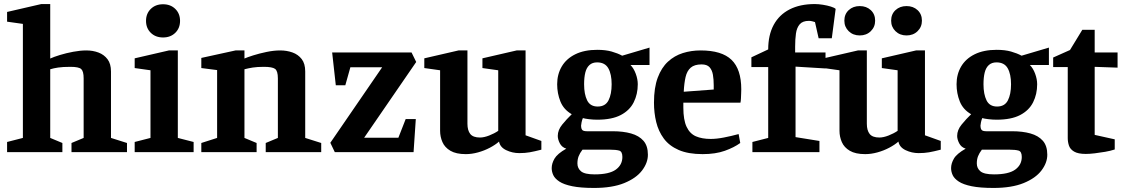

<svg xmlns="http://www.w3.org/2000/svg" viewBox="-20 -751 5554 948"><path d="M15 0V-50L93 -70V-633L15 -644V-692L184 -731H228V-462Q245 -470 276 -479.5Q307 -489 342 -495.5Q377 -502 406 -502Q439 -502 466.5 -491.5Q494 -481 511 -458.5Q528 -436 528 -398V-70L607 -45V0H333V-45L393 -70V-364Q393 -399 381 -410Q369 -421 328 -421Q290 -421 267 -417.5Q244 -414 228 -409V-70L288 -45V0Z M645 0V-50L723 -70V-404L645 -415V-463L814 -502H858V-70L936 -50V0ZM785 -566Q748 -566 724.5 -589Q701 -612 701 -648Q701 -684 724.5 -707Q748 -730 785 -730Q822 -730 845.5 -707Q869 -684 869 -648Q869 -612 845.5 -589Q822 -566 785 -566Z M974 0V-45L1052 -70V-405L974 -415V-465L1143 -502H1187V-462Q1200 -468 1230 -477.5Q1260 -487 1296 -494.5Q1332 -502 1363 -502Q1396 -502 1424 -492Q1452 -482 1469.5 -459.5Q1487 -437 1487 -398V-70L1566 -45V0H1292V-45L1352 -70V-364Q1352 -401 1338 -411Q1324 -421 1283 -421Q1250 -421 1228 -417.5Q1206 -414 1187 -409V-70L1247 -45V0Z M1633 0 1611 -46 1867 -419H1710L1685 -330H1638L1620 -492H2012L2035 -445L1778 -71H1947L1983 -163H2033L2022 0Z M2280 10Q2232 10 2204 -6.5Q2176 -23 2164.5 -49.5Q2153 -76 2153 -105V-404L2075 -415V-463L2244 -502H2288V-140Q2288 -107 2302 -89.5Q2316 -72 2350 -72Q2370 -72 2395.5 -82Q2421 -92 2440 -105V-404L2362 -415V-463L2531 -502H2575V-83L2653 -55V-12Q2618 -3 2595 1Q2572 5 2544 5Q2510 5 2479.5 -9.5Q2449 -24 2444 -52Q2426 -36 2398.5 -21.5Q2371 -7 2340 1.5Q2309 10 2280 10Z M2913 177Q2847 177 2805.5 168.5Q2764 160 2742 145.5Q2720 131 2712 114Q2704 97 2704 79Q2704 56 2718 32Q2732 8 2776 -17Q2754 -24 2744 -43.5Q2734 -63 2734 -80Q2734 -109 2756 -136Q2778 -163 2803 -187Q2763 -210 2747 -250Q2731 -290 2731 -335Q2731 -384 2753.5 -422.5Q2776 -461 2820.5 -483Q2865 -505 2929 -505Q2970 -505 3000 -496.5Q3030 -488 3052 -476L3187 -516V-430H3093Q3109 -414 3119 -387Q3129 -360 3129 -335Q3129 -286 3109 -246Q3089 -206 3045 -183Q3001 -160 2929 -160Q2910 -160 2888.5 -162.5Q2867 -165 2858 -168Q2854 -159 2851.5 -147Q2849 -135 2849 -130Q2849 -118 2854 -110.5Q2859 -103 2878 -103H3005Q3057 -103 3096 -92Q3135 -81 3157 -56Q3179 -31 3179 13Q3179 53 3150 91Q3121 129 3062 153Q3003 177 2913 177ZM2916 110Q2988 110 3020.5 86.5Q3053 63 3053 24Q3053 -3 3037 -7.5Q3021 -12 2992 -12H2856Q2843 5 2837 20.5Q2831 36 2831 56Q2831 80 2849 95Q2867 110 2916 110ZM2931 -225Q2969 -225 2984.5 -255.5Q3000 -286 3000 -335Q3000 -385 2983.5 -414Q2967 -443 2928 -443Q2905 -443 2890.5 -430Q2876 -417 2870 -393Q2864 -369 2864 -335Q2864 -286 2879 -255.5Q2894 -225 2931 -225Z M3449 10Q3378 10 3331 -10.5Q3284 -31 3257.5 -67Q3231 -103 3220 -148.5Q3209 -194 3209 -244Q3209 -318 3227.5 -367.5Q3246 -417 3278 -446.5Q3310 -476 3351.5 -489Q3393 -502 3439 -502Q3544 -502 3592 -455.5Q3640 -409 3640 -310Q3640 -304 3639.5 -291.5Q3639 -279 3638.5 -266Q3638 -253 3636 -244H3354V-220Q3354 -159 3370 -125Q3386 -91 3416 -78Q3446 -65 3489 -65Q3518 -65 3554 -72Q3590 -79 3627 -89L3635 -45Q3605 -23 3559 -6.5Q3513 10 3449 10ZM3356 -298 3504 -309V-330Q3504 -359 3500 -382Q3496 -405 3483.5 -419Q3471 -433 3444 -433Q3409 -433 3390.5 -417Q3372 -401 3365 -370.5Q3358 -340 3356 -298Z M3695 0V-50L3773 -70V-420H3690V-468L3773 -507Q3773 -578 3800 -628Q3827 -678 3878.5 -704.5Q3930 -731 4003 -731Q4021 -731 4043 -727.5Q4065 -724 4082.5 -718.5Q4100 -713 4106 -707L4087 -562H4022L4004 -642Q3998 -644 3990 -646Q3982 -648 3974 -648Q3943 -648 3928.5 -631Q3914 -614 3910 -585.5Q3906 -557 3906 -521V-492H4056V-413L3908 -422V-74L4026 -55V0Z M4252 10Q4204 10 4176 -6.5Q4148 -23 4136.5 -49.5Q4125 -76 4125 -105V-404L4047 -415V-463L4216 -502H4260V-140Q4260 -107 4274 -89.5Q4288 -72 4322 -72Q4342 -72 4367.5 -82Q4393 -92 4412 -105V-404L4334 -415V-463L4503 -502H4547V-83L4625 -55V-12Q4590 -3 4567 1Q4544 5 4516 5Q4482 5 4451.5 -9.5Q4421 -24 4416 -52Q4398 -36 4370.5 -21.5Q4343 -7 4312 1.5Q4281 10 4252 10ZM4225 -576Q4192 -576 4170.5 -597Q4149 -618 4149 -649Q4149 -681 4170.5 -701Q4192 -721 4225 -721Q4258 -721 4279.5 -701Q4301 -681 4301 -649Q4301 -618 4279.5 -597Q4258 -576 4225 -576ZM4456 -576Q4423 -576 4401.5 -597Q4380 -618 4380 -649Q4380 -681 4401.5 -701Q4423 -721 4456 -721Q4489 -721 4510.5 -701Q4532 -681 4532 -649Q4532 -618 4510.5 -597Q4489 -576 4456 -576Z M4885 177Q4819 177 4777.5 168.5Q4736 160 4714 145.5Q4692 131 4684 114Q4676 97 4676 79Q4676 56 4690 32Q4704 8 4748 -17Q4726 -24 4716 -43.5Q4706 -63 4706 -80Q4706 -109 4728 -136Q4750 -163 4775 -187Q4735 -210 4719 -250Q4703 -290 4703 -335Q4703 -384 4725.5 -422.5Q4748 -461 4792.5 -483Q4837 -505 4901 -505Q4942 -505 4972 -496.5Q5002 -488 5024 -476L5159 -516V-430H5065Q5081 -414 5091 -387Q5101 -360 5101 -335Q5101 -286 5081 -246Q5061 -206 5017 -183Q4973 -160 4901 -160Q4882 -160 4860.5 -162.5Q4839 -165 4830 -168Q4826 -159 4823.5 -147Q4821 -135 4821 -130Q4821 -118 4826 -110.5Q4831 -103 4850 -103H4977Q5029 -103 5068 -92Q5107 -81 5129 -56Q5151 -31 5151 13Q5151 53 5122 91Q5093 129 5034 153Q4975 177 4885 177ZM4888 110Q4960 110 4992.5 86.5Q5025 63 5025 24Q5025 -3 5009 -7.5Q4993 -12 4964 -12H4828Q4815 5 4809 20.5Q4803 36 4803 56Q4803 80 4821 95Q4839 110 4888 110ZM4903 -225Q4941 -225 4956.5 -255.5Q4972 -286 4972 -335Q4972 -385 4955.5 -414Q4939 -443 4900 -443Q4877 -443 4862.5 -430Q4848 -417 4842 -393Q4836 -369 4836 -335Q4836 -286 4851 -255.5Q4866 -225 4903 -225Z M5341 9Q5303 9 5283.5 -2.5Q5264 -14 5258 -32Q5252 -50 5252 -69V-420H5180V-467L5263 -504L5324 -604H5385V-492H5498V-417L5385 -421V-85L5484 -63V-13Q5463 -6 5437 -1.5Q5411 3 5385.5 6Q5360 9 5341 9Z"/></svg>

Font: Manuale
Style: Regular
Weight: 400
Designer: Eduardo Tunni / Pablo Cosgaya
Foundry: Eduardo Tunni / Pablo Cosgaya
Version: Version 1.002